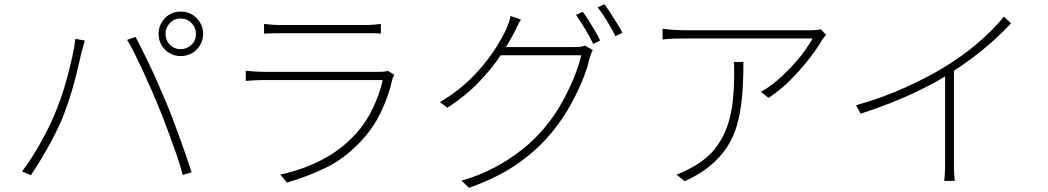

<svg xmlns="http://www.w3.org/2000/svg" viewBox="-20 -841 4990 914"><path d="M768 -680Q768 -649 789 -628Q810 -607 840 -607Q870 -607 891.5 -628Q913 -649 913 -680Q913 -710 891.5 -731.5Q870 -753 840 -753Q810 -753 789 -731.5Q768 -710 768 -680ZM735 -680Q735 -709 749 -733.5Q763 -758 787 -772Q811 -786 840 -786Q870 -786 894 -772Q918 -758 932.5 -733.5Q947 -709 947 -680Q947 -650 932.5 -626Q918 -602 894 -588Q870 -574 840 -574Q811 -574 787 -588Q763 -602 749 -626Q735 -650 735 -680ZM238 -292Q254 -329 270 -375Q286 -421 299.5 -471Q313 -521 323.5 -568.5Q334 -616 339 -656L384 -648Q381 -639 379 -631Q377 -623 374.5 -614.5Q372 -606 369 -596Q364 -575 355.5 -537.5Q347 -500 335 -454.5Q323 -409 307.5 -362Q292 -315 275 -273Q256 -230 232.5 -184.5Q209 -139 182.5 -94.5Q156 -50 127 -7L85 -25Q133 -89 173 -161Q213 -233 238 -292ZM730 -345Q714 -383 696 -424.5Q678 -466 658.5 -508Q639 -550 620.5 -587Q602 -624 585 -651L625 -665Q639 -640 656.5 -604.5Q674 -569 693.5 -528.5Q713 -488 732 -444Q751 -400 769 -358Q786 -319 803 -273Q820 -227 837 -181Q854 -135 868 -93.5Q882 -52 892 -21L850 -8Q839 -52 818.5 -110.5Q798 -169 775 -230.5Q752 -292 730 -345Z M1237 -727Q1257 -725 1275 -723.5Q1293 -722 1315 -722Q1329 -722 1368.5 -722Q1408 -722 1459.5 -722Q1511 -722 1563 -722Q1615 -722 1657 -722Q1699 -722 1716 -722Q1740 -722 1758.5 -723.5Q1777 -725 1793 -727V-681Q1777 -683 1758 -683Q1739 -683 1715 -683Q1698 -683 1657.5 -683Q1617 -683 1565.5 -683Q1514 -683 1462 -683Q1410 -683 1370.5 -683Q1331 -683 1315 -683Q1294 -683 1275.5 -682.5Q1257 -682 1237 -681ZM1857 -485Q1855 -480 1852 -474.5Q1849 -469 1848 -465Q1832 -390 1796 -313Q1760 -236 1704 -175Q1623 -87 1532 -43Q1441 1 1346 28L1314 -10Q1415 -31 1508 -78Q1601 -125 1670 -200Q1720 -253 1754 -324Q1788 -395 1802 -460Q1792 -460 1757.5 -460Q1723 -460 1674.5 -460Q1626 -460 1569.5 -460Q1513 -460 1457 -460Q1401 -460 1353 -460Q1305 -460 1273 -460Q1241 -460 1233 -460Q1216 -460 1195 -459Q1174 -458 1150 -456V-504Q1174 -502 1194.5 -500.5Q1215 -499 1233 -499Q1240 -499 1271.5 -499Q1303 -499 1350.5 -499Q1398 -499 1452.5 -499Q1507 -499 1562.5 -499Q1618 -499 1665.5 -499Q1713 -499 1745 -499Q1777 -499 1785 -499Q1797 -499 1808 -500Q1819 -501 1826 -504Z M2754 -785Q2767 -768 2782 -744Q2797 -720 2812 -695Q2827 -670 2837 -648L2804 -632Q2790 -662 2766 -702Q2742 -742 2722 -770ZM2857 -821Q2871 -803 2886.5 -778.5Q2902 -754 2917.5 -729.5Q2933 -705 2943 -685L2910 -669Q2893 -703 2870 -740.5Q2847 -778 2825 -806ZM2802 -603Q2797 -595 2793 -582.5Q2789 -570 2787 -564Q2774 -509 2748 -447.5Q2722 -386 2686.5 -325Q2651 -264 2607 -211Q2542 -131 2447.5 -64Q2353 3 2213 53L2177 19Q2261 -5 2333 -43Q2405 -81 2466 -129.5Q2527 -178 2573 -234Q2617 -286 2651 -346Q2685 -406 2710 -466Q2735 -526 2747 -578H2350L2371 -617Q2382 -617 2417.5 -617Q2453 -617 2499.5 -617Q2546 -617 2592 -617Q2638 -617 2672.5 -617Q2707 -617 2716 -617Q2733 -617 2744.5 -618.5Q2756 -620 2764 -624ZM2460 -748Q2451 -734 2443 -717.5Q2435 -701 2429 -688Q2403 -637 2361.5 -575Q2320 -513 2258.5 -449Q2197 -385 2110 -328L2074 -355Q2138 -392 2190 -438Q2242 -484 2281.5 -532.5Q2321 -581 2348.5 -626Q2376 -671 2391 -705Q2395 -714 2401.5 -732Q2408 -750 2410 -765Z M3913 -675Q3908 -671 3903.5 -664.5Q3899 -658 3894 -652Q3878 -622 3841 -573Q3804 -524 3753.5 -471Q3703 -418 3639 -375L3602 -404Q3641 -425 3678.5 -457Q3716 -489 3749.5 -525Q3783 -561 3808.5 -596Q3834 -631 3848 -658Q3832 -658 3793 -658Q3754 -658 3701 -658Q3648 -658 3588 -658Q3528 -658 3469.5 -658Q3411 -658 3362 -658Q3313 -658 3280.5 -658Q3248 -658 3240 -658Q3215 -658 3186.5 -657Q3158 -656 3134 -653V-704Q3157 -701 3186 -699Q3215 -697 3240 -697Q3248 -697 3281 -697Q3314 -697 3363.5 -697Q3413 -697 3471.5 -697Q3530 -697 3589.5 -697Q3649 -697 3701.5 -697Q3754 -697 3791 -697Q3828 -697 3843 -697Q3849 -697 3857 -697.5Q3865 -698 3873 -699Q3881 -700 3887 -702ZM3519 -546Q3519 -459 3513 -386.5Q3507 -314 3490.5 -253Q3474 -192 3442.5 -143Q3411 -94 3361.5 -52.5Q3312 -11 3239 22L3201 -10Q3218 -16 3240 -26.5Q3262 -37 3278 -46Q3345 -84 3384 -133.5Q3423 -183 3442.5 -241Q3462 -299 3468.5 -361.5Q3475 -424 3475 -487Q3475 -501 3475 -515.5Q3475 -530 3473 -546Z M4055 -340Q4181 -375 4295 -427Q4409 -479 4491 -531Q4545 -565 4592 -601.5Q4639 -638 4681 -678Q4723 -718 4759 -762L4793 -730Q4753 -687 4708 -646.5Q4663 -606 4612.5 -568Q4562 -530 4503 -492Q4450 -458 4382 -423.5Q4314 -389 4236 -357.5Q4158 -326 4077 -300ZM4479 -508 4521 -528V-67Q4521 -52 4521.5 -34.5Q4522 -17 4523 -2.5Q4524 12 4525 20H4475Q4476 12 4477 -2.5Q4478 -17 4478.5 -34.5Q4479 -52 4479 -67Z"/></svg>

Font: Noto Sans SC ExtraLight
Style: Regular
Weight: 250
Designer: Ryoko NISHIZUKA 西塚涼子 (kana, bopomofo & ideographs); Paul D. Hunt (Latin, Greek & Cyrillic); Sandoll Communications 산돌커뮤니
Foundry: Adobe
Version: Version 2.004-H2;hotconv 1.0.118;makeotfexe 2.5.65603